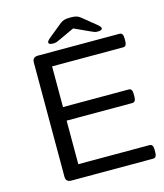

<svg xmlns="http://www.w3.org/2000/svg" viewBox="-124 -947 886 1039"><g transform="rotate(-15 319.0 -427.0)"><path d="M146 0Q115 0 115 -30V-670Q115 -700 146 -700H603Q623 -700 623 -670V-654Q623 -624 603 -624H205V-396H573Q593 -396 593 -366V-350Q593 -320 573 -320H205V-76H604Q624 -76 624 -46V-30Q624 0 604 0ZM244 -742Q218 -742 218 -754Q218 -763 237 -778L312 -839Q323 -847 334.5 -850.5Q346 -854 368 -854Q391 -854 402.5 -850.5Q414 -847 424 -839L499 -778Q518 -763 518 -754Q518 -742 492 -742Q482 -742 474 -745Q466 -748 455 -753L368 -793L282 -753Q272 -748 263.5 -745Q255 -742 244 -742Z"/></g></svg>

Font: Asap Expanded
Style: Regular
Weight: 400
Width: 7
Designer: Pablo Cosgaya
Foundry: Omnibus-Type
Version: Version 3.001; ttfautohint (v1.8.4.7-5d5b)